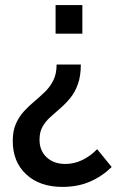

<svg xmlns="http://www.w3.org/2000/svg" viewBox="-20 -520 472 753"><path d="M297 -267Q297 -222 285.5 -190Q274 -158 255.5 -135.5Q237 -113 216 -95Q195 -77 176.5 -60Q158 -43 146.5 -22.5Q135 -2 135 28Q135 71 163 97Q191 123 236 123Q271 123 303 107.5Q335 92 361 65L418 135Q380 172 332.5 192.5Q285 213 225 213Q136 213 83 164Q30 115 30 33Q30 -7 42.5 -35Q55 -63 74.5 -84Q94 -105 115.5 -123Q137 -141 157 -160.5Q177 -180 189.5 -205.5Q202 -231 202 -267ZM303 -500V-388H198V-500Z"/></svg>

Font: SUSE Thin Medium
Style: Regular
Weight: 500
Version: Version 1.000